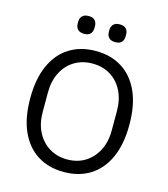

<svg xmlns="http://www.w3.org/2000/svg" viewBox="-130 -995 967 1107"><g transform="rotate(15 354.0 -441.0)"><path d="M354 12Q264 12 197.5 -29.5Q131 -71 94.5 -151.5Q58 -232 58 -349Q58 -466 94.5 -546.5Q131 -627 197.5 -668.5Q264 -710 354 -710Q444 -710 510.5 -668.5Q577 -627 613.5 -546.5Q650 -466 650 -349Q650 -232 613.5 -151.5Q577 -71 510.5 -29.5Q444 12 354 12ZM354 -63Q415 -63 461 -91.5Q507 -120 533.5 -171Q560 -222 560 -291V-407Q560 -476 533.5 -527.5Q507 -579 461 -607Q415 -635 354 -635Q294 -635 247.5 -607Q201 -579 174.5 -527.5Q148 -476 148 -407V-291Q148 -222 174.5 -171Q201 -120 247.5 -91.5Q294 -63 354 -63ZM261 -788Q236 -788 223.5 -801Q211 -814 211 -835V-847Q211 -868 223.5 -881Q236 -894 261 -894Q287 -894 299 -881Q311 -868 311 -847V-835Q311 -814 299 -801Q287 -788 261 -788ZM447 -788Q422 -788 409.5 -801Q397 -814 397 -835V-847Q397 -868 409.5 -881Q422 -894 447 -894Q473 -894 485 -881Q497 -868 497 -847V-835Q497 -814 485 -801Q473 -788 447 -788Z"/></g></svg>

Font: IBM Plex Sans Var
Style: Regular
Weight: 400
Designer: Mike Abbink, Paul van der Laan, Pieter van Rosmalen
Foundry: Bold Monday
Version: Version 3.000